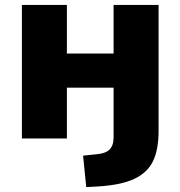

<svg xmlns="http://www.w3.org/2000/svg" viewBox="-20 -559 728 775"><path d="M315.4 69.3 371.1 63.5Q406.2 60.5 422.4 44.4Q438.5 28.3 438.5 -4.9V-205.1H250V0H68.4V-539.1H250V-342.8H438.5V-539.1H620.1V-31.2Q620.1 44.9 597.7 91.3Q575.2 137.7 522.9 162.6Q470.7 187.5 378.9 193.4L328.1 196.3Z"/></svg>

Font: Min Sans Black
Style: Regular
Weight: 900
Designer: Jinseong-Kim, NotoSansCJK, Nunito
Foundry: Jinseong-Kim
Version: Version 1.000